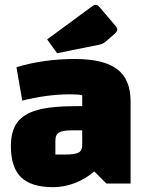

<svg xmlns="http://www.w3.org/2000/svg" viewBox="-20 -759 605 794"><path d="M520 -340V0H420L370 -50Q332 -18 288.5 -1.5Q245 15 200 15Q109 15 67 -26Q25 -67 25 -155Q25 -216 51 -252Q77 -288 134.5 -304Q192 -320 290 -320H320V-365Q305 -369 270 -369Q177 -369 72 -343L48 -481Q160 -515 290 -515Q409 -515 464.5 -473Q520 -431 520 -340ZM320 -158V-220H278Q239 -220 224 -211Q209 -202 209 -178V-120H251Q290 -120 305 -128Q320 -136 320 -158ZM175 -596 364 -735Q369 -739 375 -739Q380 -739 383.5 -737Q387 -735 393 -728L456 -654Q465 -644 465 -637Q465 -629 454 -619L416 -586Q405 -577 390 -574L216 -539Z"/></svg>

Font: Changa ExtraBold
Style: Regular
Weight: 800
Designer: Eduardo Rodriguez Tunni
Foundry: Eduardo Rodriguez Tunni
Version: Version 2.002; ttfautohint (v1.5) -l 8 -r 50 -G 220 -x 14 -H